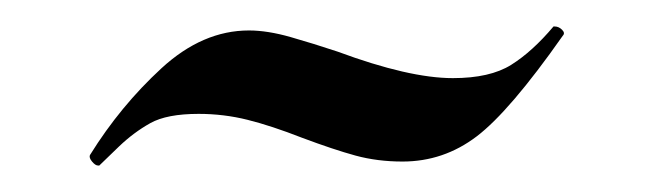

<svg xmlns="http://www.w3.org/2000/svg" viewBox="-20 -309 492 145"><path d="M398 -289H399Q402 -289 404.5 -286.5Q407 -284 405 -282Q365 -225 340 -206Q315 -187 284 -187Q265 -187 248.5 -191.5Q232 -196 208 -205Q185 -214 167 -218.5Q149 -223 130 -223Q106 -223 93.5 -216Q81 -209 70 -198.5Q59 -188 55 -184H54Q52 -184 49.5 -187Q47 -190 48 -192Q71 -229 102 -257.5Q133 -286 168 -286Q182 -286 199.5 -281Q217 -276 235 -270Q289 -250 322 -250Q350 -250 366 -260Q382 -270 398 -289Z"/></svg>

Font: Cormorant SC SemiBold
Style: Regular
Weight: 600
Designer: Christian Thalmann (Catharsis Fonts)
Foundry: Catharsis Fonts
Version: Version 4.000